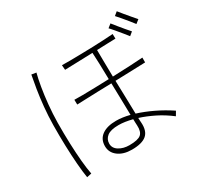

<svg xmlns="http://www.w3.org/2000/svg" viewBox="-186 -1096 1390 1349"><g transform="rotate(-30 509.5 -422.0)"><path d="M926 -62 906 -28Q849 -72 788.5 -102Q728 -132 671 -150Q672 -136 672 -126Q672 -116 673 -111Q678 -42 641.5 -10.5Q605 21 522 21Q454 21 411.5 -11Q369 -43 369 -95Q369 -151 410.5 -181Q452 -211 526 -211Q575 -211 635 -196Q634 -247 632.5 -316Q631 -385 629 -455Q571 -454 516 -452Q461 -450 416.5 -448.5Q372 -447 347 -446L346 -485Q370 -484 414 -484.5Q458 -485 514 -486.5Q570 -488 628 -490Q627 -558 625 -616.5Q623 -675 621 -707Q554 -705 492 -703Q430 -701 395 -700L392 -739Q419 -738 461 -738.5Q503 -739 551.5 -740Q600 -741 649 -742.5Q698 -744 740 -746.5Q782 -749 810 -751L811 -713Q784 -712 744 -711Q704 -710 659 -708Q659 -677 660 -618.5Q661 -560 662 -491Q740 -494 807.5 -497Q875 -500 908 -503V-464Q874 -463 807 -460.5Q740 -458 663 -456Q665 -382 667 -309.5Q669 -237 670 -186Q731 -167 797 -135.5Q863 -104 926 -62ZM638 -109Q637 -115 637 -128Q637 -141 636 -160Q605 -168 577.5 -172Q550 -176 526 -176Q461 -176 432.5 -153.5Q404 -131 404 -95Q404 -58 439 -36.5Q474 -15 522 -15Q592 -15 616.5 -36Q641 -57 638 -109ZM211 -784Q200 -743 189.5 -681Q179 -619 172 -547.5Q165 -476 164 -404Q163 -316 166 -235Q169 -154 175 -88Q181 -22 190 23L152 31Q144 -18 138.5 -86.5Q133 -155 130.5 -236.5Q128 -318 129 -404Q130 -478 137 -549.5Q144 -621 154 -683Q164 -745 173 -790ZM1019 -751 990 -728Q978 -744 958.5 -768Q939 -792 919.5 -815Q900 -838 887 -852L915 -875Q928 -859 947.5 -835Q967 -811 986.5 -788.5Q1006 -766 1019 -751ZM937 -699 909 -676Q897 -692 877 -716Q857 -740 837.5 -763.5Q818 -787 805 -800L834 -823Q847 -807 866 -783Q885 -759 904.5 -736.5Q924 -714 937 -699Z"/></g></svg>

Font: Zen Kaku Gothic Antique Light
Style: Regular
Weight: 300
Designer: Yoshimichi Ohira
Foundry: Positype
Version: Version 1.001